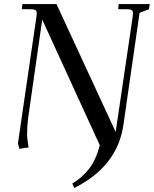

<svg xmlns="http://www.w3.org/2000/svg" viewBox="-20 -722 754 941"><path d="M67.9 -19 158.2 -637.2Q160.2 -650.9 160.2 -655.8Q160.2 -668.5 153.3 -672.6Q146.5 -676.8 127.9 -676.8H86.9L89.8 -702.1H256.8L546.9 -75.2L629.9 -637.2Q631.8 -650.9 631.8 -655.8Q631.8 -668.5 625.2 -672.6Q618.7 -676.8 600.1 -676.8H559.1L562 -702.1H713.9L710 -676.8L664.1 -659.2L585 -110.8Q556.2 92.8 344.2 199.2L334 178.2Q384.3 147 417 104.7Q449.7 62.5 469.2 -9.8L187 -626L118.2 -146Q112.8 -103.5 112.8 -68.8Q112.8 -40 120.1 1Q100.1 2.4 75.2 7.8Z"/></svg>

Font: Dihjauti S
Style: Bold Italic
Weight: 700
Italic angle: -9°
Designer: T. Christopher White
Version: Version 3.0.0